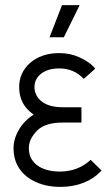

<svg xmlns="http://www.w3.org/2000/svg" viewBox="-20 -720 440 752"><path d="M299 -300H226Q166 -300 137 -328Q115 -350 115 -379Q115 -408 137 -428Q164 -452 212 -452Q270 -452 308 -411L353 -451Q342 -465 326 -476Q310 -487 290 -496Q255 -512 212 -512Q141 -512 96 -472Q55 -434 55 -379Q55 -310 112 -271Q76 -249 54 -212Q33 -176 33 -139Q33 -68 88 -26Q140 12 216 12Q317 12 378 -52L335 -94Q287 -49 216 -48Q157 -48 124 -74Q93 -98 93 -139Q93 -159 101.5 -176Q110 -193 126 -209Q157 -240 226 -240H299ZM174 -574H230L292 -700H223Z"/></svg>

Font: Unageo Variable
Style: Regular
Weight: 300
Designer: Richard Sepsi
Foundry: Richard Sepsi
Version: Version 2.200